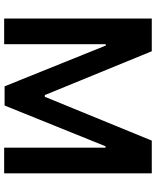

<svg xmlns="http://www.w3.org/2000/svg" viewBox="69 -836 767 946"><g transform="rotate(90 453.0 -363.5)"><path d="M71.7 -727.3H233L448.9 -200.3H457.4L673.3 -727.3H834.5V0H708.1V-499.6H701.3L500.4 -2.1H405.9L204.9 -500.7H198.2V0H71.7Z"/></g></svg>

Font: InterMG SemiBold
Style: Regular
Weight: 600
Designer: Rasmus Andersson
Foundry: rsms
Version: Version 3.019;December 26, 2023;FontCreator 15.0.0.2955 64-b